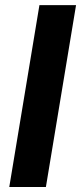

<svg xmlns="http://www.w3.org/2000/svg" viewBox="-20 -748 324 768"><path d="M284.2 -727.5 163.6 0H17.1L137.7 -727.5Z"/></svg>

Font: Inter
Style: Bold Italic
Weight: 700
Italic angle: -9.39999°
Designer: Rasmus Andersson
Foundry: rsms
Version: Version 4.001;git-9221beed3